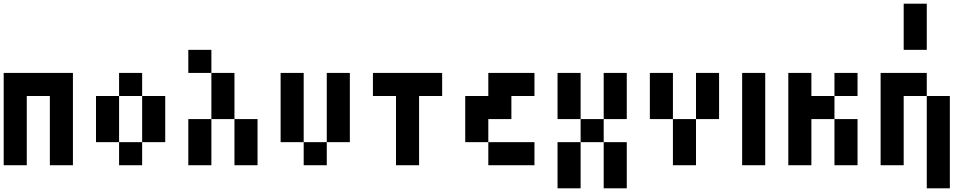

<svg xmlns="http://www.w3.org/2000/svg" viewBox="-20 -895 5290 1040"><path d="M125 0H0V-500H375V0H250V-375H125Z M625 -375V-500H750V-375ZM625 -125H500V-375H625ZM875 -125H750V-375H875ZM750 -125V0H625V-125Z M1000 -500V-625H1125V-500ZM1125 -250V-500H1250V-250ZM1125 0H1000V-250H1125ZM1375 0H1250V-250H1375Z M1625 -125H1500V-500H1625ZM1875 -125H1750V-500H1875ZM1750 -125V0H1625V-125Z M2250 0H2125V-375H2000V-500H2375V-375H2250Z M2625 -125H2500V-375H2625V-500H2875V-375H2750V-250H2625ZM2625 0V-125H2875V0Z M3125 -250H3000V-500H3125ZM3250 -250V-500H3375V-250ZM3125 -125V-250H3250V-125ZM3375 125H3250V-125H3375ZM3125 125H3000V-125H3125Z M3625 -250H3500V-500H3625ZM3750 -250V-500H3875V-250ZM3750 0H3625V-250H3750Z M4125 0H4000V-500H4125Z M4375 0H4250V-500H4375V-375H4500V-250H4375ZM4500 -375V-500H4625V-375ZM4625 0H4500V-250H4625Z M5000 -625H4875V-875H5000ZM4875 0H4750V-500H5000V-375H4875ZM5125 125H5000V-375H5125Z"/></svg>

Font: Tiny5
Style: Regular
Weight: 400
Designer: Stefan Schmidt
Foundry: Made with Bits'n'Picas by Kreative Software
Version: Version 1.002; ttfautohint (v1.8.4.7-5d5b)